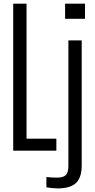

<svg xmlns="http://www.w3.org/2000/svg" viewBox="-20 -820 519 1045"><path d="M51.9 0V-800H124.4V-65.2H286.8V0ZM334.3 -717.6V-800H442.6V-717.6ZM293.6 205.4Q280.2 205.4 262.8 203.6Q245.4 201.8 232.5 199.6V143.5Q244.4 145.2 260.8 145.9Q277.2 146.7 292.4 146.7Q324.3 146.7 338.2 132.7Q352.2 118.7 352.2 84.8V-600H424.7V79.9Q424.7 146.7 393.4 176.1Q362.1 205.4 293.6 205.4Z"/></svg>

Font: Big Shoulders Display SC Thin
Style: Regular
Weight: 100
Designer: Patric King
Foundry: XO Type Co
Version: Version 2.002